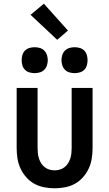

<svg xmlns="http://www.w3.org/2000/svg" viewBox="-20 -1005 590 1037"><path d="M275 12Q247 12 218.5 6.5Q190 1 165.5 -12.5Q141 -26 122 -47.5Q103 -69 91 -94.5Q79 -120 74.5 -148.5Q70 -177 70 -205V-530H183V-205Q183 -191 184.5 -176.5Q186 -162 190.5 -148.5Q195 -135 202.5 -123Q210 -111 221.5 -102Q233 -93 247 -89Q261 -85 275 -85Q289 -85 303 -89Q317 -93 328.5 -102Q340 -111 347.5 -123Q355 -135 359.5 -148.5Q364 -162 365.5 -176.5Q367 -191 367 -205V-530H480V-205Q480 -177 475.5 -148.5Q471 -120 459 -94.5Q447 -69 428 -47.5Q409 -26 384.5 -12.5Q360 1 331.5 6.5Q303 12 275 12ZM383 -610Q369 -610 355 -614Q341 -618 331 -628Q321 -638 316.5 -652Q312 -666 312 -680Q312 -694 316.5 -708Q321 -722 331 -732Q341 -742 355 -746Q369 -750 383 -750Q397 -750 411 -746Q425 -742 435 -732Q445 -722 449 -708Q453 -694 453 -680Q453 -666 449 -652Q445 -638 435 -628Q425 -618 411 -614Q397 -610 383 -610ZM167 -610Q153 -610 139 -614Q125 -618 115 -628Q105 -638 101 -652Q97 -666 97 -680Q97 -694 101 -708Q105 -722 115 -732Q125 -742 139 -746Q153 -750 167 -750Q181 -750 195 -746Q209 -742 219 -732Q229 -722 233.5 -708Q238 -694 238 -680Q238 -666 233.5 -652Q229 -638 219 -628Q209 -618 195 -614Q181 -610 167 -610ZM289 -790 145 -925 217 -985 347 -840Z"/></svg>

Font: Lode
Style: Bold
Weight: 700
Monospace: yes
Designer: Belleve Invis
Foundry: Belleve Invis
Version: Version 29.2.0; ttfautohint (v1.8.3)